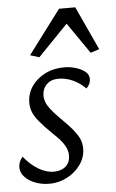

<svg xmlns="http://www.w3.org/2000/svg" viewBox="-51 -681 438 724"><g transform="rotate(-5 168.5 -319.0)"><path d="M107.4 7.8Q79.1 7.8 54.2 -1.5Q29.3 -10.7 14.2 -27.3Q-1 -43.9 -1 -62.5Q-1 -74.2 2.9 -84Q6.8 -93.8 14.6 -102.5Q41 -70.3 70.3 -53.2Q99.6 -36.1 127 -36.1Q155.3 -36.1 172.4 -50.8Q189.5 -65.4 189.5 -93.8Q189.5 -111.3 178.2 -130.9Q167 -150.4 137.7 -177.7Q104.5 -210 86.9 -231.4Q69.3 -252.9 63.5 -269.5Q57.6 -286.1 57.6 -301.8Q57.6 -336.9 76.2 -364.3Q94.7 -391.6 127 -408.2Q159.2 -424.8 200.2 -424.8Q221.7 -424.8 243.2 -418.5Q264.6 -412.1 278.8 -400.9Q293 -389.6 293 -373Q293 -362.3 289.1 -354.5Q285.2 -346.7 277.3 -337.9Q254.9 -360.4 228.5 -372.1Q202.1 -383.8 174.8 -383.8Q146.5 -383.8 129.9 -367.2Q113.3 -350.6 113.3 -324.2Q113.3 -312.5 118.2 -299.8Q123 -287.1 135.3 -271.5Q147.5 -255.9 168 -235.4Q200.2 -204.1 216.8 -183.1Q233.4 -162.1 239.3 -146.5Q245.1 -130.9 245.1 -114.3Q245.1 -81.1 225.6 -53.2Q206.1 -25.4 174.3 -8.8Q142.6 7.8 107.4 7.8ZM337.9 -481.4 304.7 -470.7 200.2 -622.1H256.8L110.4 -470.7L76.2 -481.4L200.2 -646.5H261.7Z"/></g></svg>

Font: Crimson Pro Light
Style: Italic
Weight: 300
Italic angle: -12°
Designer: Jacques Le Bailly
Foundry: Baron von Fonthausen
Version: Version 1.003